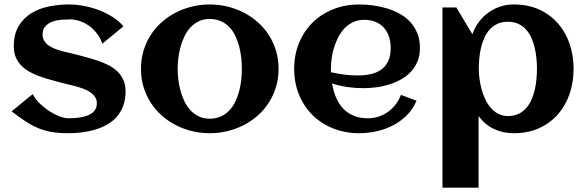

<svg xmlns="http://www.w3.org/2000/svg" viewBox="-20 -598 2680 878"><path d="M554.2 -180.2Q554.2 -143.1 543.5 -114.3Q532.7 -85.4 514.2 -64.2Q495.6 -43 470.2 -28.6Q444.8 -14.2 415.8 -5.4Q386.7 3.4 355 7.3Q323.2 11.2 292 11.2Q250 11.2 217.8 5.9Q185.5 0.5 156.2 -11.5Q127 -23.4 97.9 -42.5Q68.8 -61.5 33.2 -88.9L129.4 -167.5Q142.6 -142.6 164.3 -122.3Q186 -102.1 209.5 -87.4Q232.9 -72.8 254.9 -64.9Q276.9 -57.1 290.5 -57.1Q301.8 -57.1 315.9 -57.9Q330.1 -58.6 344.7 -60.8Q359.4 -63 373.5 -67.4Q387.7 -71.8 398.7 -79.3Q409.7 -86.9 416.3 -98.4Q422.9 -109.9 422.9 -126Q422.9 -142.6 414.3 -155Q405.8 -167.5 392.1 -176.8Q378.4 -186 360.8 -192.4Q343.3 -198.7 325.4 -203.6Q307.6 -208.5 291 -212.2Q274.4 -215.8 262.2 -219.2Q239.7 -225.6 214.8 -232.2Q189.9 -238.8 165.5 -247.3Q141.1 -255.9 118.9 -267.6Q96.7 -279.3 79.8 -295.7Q63 -312 53 -334.2Q43 -356.4 43 -386.2Q43 -440.9 64.7 -477.8Q86.4 -514.6 122.1 -536.9Q157.7 -559.1 203.1 -568.4Q248.5 -577.6 295.4 -577.6Q327.6 -577.6 363.3 -571Q398.9 -564.5 432.6 -551.5Q466.3 -538.6 495.6 -520Q524.9 -501.5 544.4 -477.5L448.2 -398.4Q437.5 -427.7 420.2 -448.7Q402.8 -469.7 382.6 -483.2Q362.3 -496.6 341.1 -502.9Q319.8 -509.3 301.8 -509.3Q284.2 -509.3 262.2 -507.8Q240.2 -506.3 220.9 -499.5Q201.7 -492.7 188.2 -478.8Q174.8 -464.8 174.8 -440.4Q174.8 -422.9 182.9 -410.4Q190.9 -397.9 204.1 -388.9Q217.3 -379.9 234.1 -373.8Q251 -367.7 268.6 -363Q286.1 -358.4 302.7 -355Q319.3 -351.6 332.5 -347.7Q355 -341.3 380.1 -334.7Q405.3 -328.1 429.7 -319.6Q454.1 -311 476.8 -299.6Q499.5 -288.1 516.6 -271.5Q533.7 -254.9 543.9 -232.7Q554.2 -210.4 554.2 -180.2Z M1253.9 -283.2Q1253.9 -239.3 1242.2 -200.7Q1230.5 -162.1 1209.7 -129.4Q1189 -96.7 1159.7 -70.6Q1130.4 -44.4 1095.5 -26.4Q1060.5 -8.3 1020.8 1.5Q981 11.2 939 11.2Q897 11.2 857.4 1.5Q817.9 -8.3 783 -26.4Q748 -44.4 718.8 -70.6Q689.5 -96.7 668.7 -129.4Q647.9 -162.1 636.2 -200.9Q624.5 -239.7 624.5 -283.2Q624.5 -326.7 636.2 -365.5Q647.9 -404.3 668.7 -437Q689.5 -469.7 718.8 -495.8Q748 -522 783 -540Q817.9 -558.1 857.4 -567.9Q897 -577.6 939 -577.6Q981 -577.6 1020.8 -567.9Q1060.5 -558.1 1095.5 -540Q1130.4 -522 1159.7 -495.8Q1189 -469.7 1209.7 -437Q1230.5 -404.3 1242.2 -365.5Q1253.9 -326.7 1253.9 -283.2ZM1085.9 -283.2Q1085.9 -306.6 1083.3 -332.8Q1080.6 -358.9 1074.2 -384Q1067.9 -409.2 1056.9 -432.4Q1045.9 -455.6 1029.8 -472.9Q1013.7 -490.2 991.2 -500.7Q968.8 -511.2 939 -511.2Q910.6 -511.2 888.7 -500.5Q866.7 -489.7 850.3 -471.9Q834 -454.1 823 -430.7Q812 -407.2 805.2 -382.1Q798.3 -356.9 795.4 -331.3Q792.5 -305.7 792.5 -283.2Q792.5 -260.7 795.4 -235.1Q798.3 -209.5 805.2 -184.1Q812 -158.7 823 -135.5Q834 -112.3 850.3 -94.5Q866.7 -76.7 888.7 -65.9Q910.6 -55.2 939 -55.2Q968.3 -55.2 990.7 -65.7Q1013.2 -76.2 1029.5 -93.8Q1045.9 -111.3 1056.6 -134.3Q1067.4 -157.2 1074 -182.6Q1080.6 -208 1083.3 -233.9Q1085.9 -259.8 1085.9 -283.2Z M1493.7 -267.6Q1523.9 -260.7 1554.2 -256.8Q1584.5 -252.9 1615.2 -252.9Q1647.5 -252.9 1675 -259Q1702.6 -265.1 1722.9 -279.5Q1743.2 -293.9 1754.9 -317.9Q1766.6 -341.8 1766.6 -377.4Q1766.6 -406.2 1758.8 -430.2Q1751 -454.1 1735.6 -471.2Q1720.2 -488.3 1697.8 -497.8Q1675.3 -507.3 1645.5 -507.3Q1617.7 -507.3 1595.5 -497.1Q1573.2 -486.8 1556.4 -469.5Q1539.6 -452.1 1527.6 -429.2Q1515.6 -406.2 1507.8 -381.3Q1500 -356.4 1496.6 -331.1Q1493.2 -305.7 1493.2 -283.2Q1493.2 -279.3 1493.2 -275.4Q1493.2 -271.5 1493.7 -267.6ZM1900.4 -378.9Q1900.4 -344.2 1889.2 -317.1Q1877.9 -290 1858.6 -269.5Q1839.4 -249 1814 -234.9Q1788.6 -220.7 1759.8 -211.7Q1731 -202.6 1700.4 -198.7Q1669.9 -194.8 1641.1 -194.8Q1604.5 -194.8 1568.8 -200Q1533.2 -205.1 1498.5 -216.3Q1503.9 -184.1 1515.6 -155Q1527.3 -126 1546.9 -104.2Q1566.4 -82.5 1595 -69.8Q1623.5 -57.1 1662.6 -57.1Q1688.5 -57.1 1711.9 -64.9Q1735.4 -72.8 1754.9 -86.9Q1774.4 -101.1 1789.3 -120.6Q1804.2 -140.1 1813.5 -164.1L1884.8 -137.7Q1868.7 -99.1 1840.6 -71Q1812.5 -43 1777.1 -24.7Q1741.7 -6.3 1701.9 2.4Q1662.1 11.2 1623 11.2Q1558.6 11.2 1503.9 -10.5Q1449.2 -32.2 1409.7 -71.3Q1370.1 -110.4 1347.7 -164.6Q1325.2 -218.8 1325.2 -283.2Q1325.2 -347.7 1347.7 -401.9Q1370.1 -456.1 1409.7 -495.1Q1449.2 -534.2 1503.9 -555.9Q1558.6 -577.6 1623 -577.6Q1654.3 -577.6 1687 -573.2Q1719.7 -568.8 1750.5 -559.3Q1781.2 -549.8 1808.6 -534.7Q1835.9 -519.5 1856.2 -497.3Q1876.5 -475.1 1888.4 -445.8Q1900.4 -416.5 1900.4 -378.9Z M2603 -283.2Q2603 -221.7 2584.5 -168Q2565.9 -114.3 2530.8 -74.5Q2495.6 -34.7 2444.8 -11.7Q2394 11.2 2329.6 11.2Q2280.3 11.2 2239 -8.1Q2197.8 -27.3 2168.5 -67.4V260.3H2003.4V-564H2066.9L2140.1 -441.4Q2150.9 -472.2 2169.7 -497.3Q2188.5 -522.5 2213.1 -540.3Q2237.8 -558.1 2267.3 -567.9Q2296.9 -577.6 2329.6 -577.6Q2394 -577.6 2444.8 -554.7Q2495.6 -531.7 2530.8 -491.9Q2565.9 -452.1 2584.5 -398.4Q2603 -344.7 2603 -283.2ZM2435.5 -283.2Q2435.5 -304.7 2433.3 -328.9Q2431.2 -353 2425.8 -377Q2420.4 -400.9 2410.9 -422.9Q2401.4 -444.8 2386.7 -461.7Q2372.1 -478.5 2351.3 -488.5Q2330.6 -498.5 2303.2 -498.5Q2274.9 -498.5 2254.2 -488.8Q2233.4 -479 2218.5 -462.2Q2203.6 -445.3 2194.1 -423.6Q2184.6 -401.9 2179.2 -377.9Q2173.8 -354 2171.6 -329.6Q2169.4 -305.2 2169.4 -283.2Q2169.4 -263.7 2172.4 -240Q2175.3 -216.3 2181.6 -192.4Q2188 -168.5 2198.2 -146Q2208.5 -123.5 2223.4 -106Q2238.3 -88.4 2258.1 -77.9Q2277.8 -67.4 2303.2 -67.4Q2331.1 -67.4 2351.6 -77.4Q2372.1 -87.4 2386.7 -104.2Q2401.4 -121.1 2410.9 -143.1Q2420.4 -165 2425.8 -189Q2431.2 -212.9 2433.3 -237.3Q2435.5 -261.7 2435.5 -283.2Z"/></svg>

Font: Aclonica
Style: Regular
Weight: 400
Version: Version 1.001